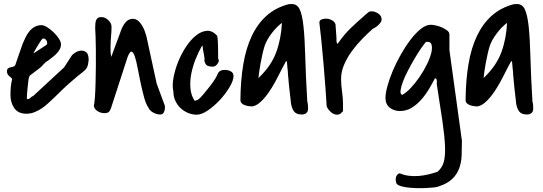

<svg xmlns="http://www.w3.org/2000/svg" viewBox="-20 -582 2759 976"><path d="M430.7 -277.3Q428.7 -259.8 426.3 -250Q423.8 -240.2 418 -232.4Q412.1 -224.6 401.4 -216.3Q390.6 -208 372.1 -192.9Q353.5 -177.7 326.2 -153.3Q298.8 -128.9 259.8 -89.8Q244.1 -75.2 227.5 -59.6Q210.9 -43.9 192.9 -31.7Q174.8 -19.5 155.3 -11.7Q135.7 -3.9 114.3 -3.9Q72.3 -3.9 52.7 -32.2Q33.2 -60.5 33.2 -97.7Q33.2 -122.1 34.7 -138.7Q36.1 -155.3 42 -181.6Q31.2 -191.4 23.4 -198.7Q15.6 -206.1 15.6 -218.8Q15.6 -230.5 21 -234.4Q26.4 -238.3 33.7 -239.7Q41 -241.2 47.9 -243.2Q54.7 -245.1 57.6 -251Q59.6 -256.8 64.9 -272.5Q70.3 -288.1 76.2 -305.2Q82 -322.3 87.4 -337.4Q92.8 -352.5 94.7 -358.4Q101.6 -375 109.9 -392.1Q118.2 -409.2 129.4 -422.9Q140.6 -436.5 155.8 -445.3Q170.9 -454.1 191.4 -454.1Q203.1 -454.1 220.2 -443.4Q237.3 -432.6 252.9 -417.5Q268.6 -402.3 279.3 -385.7Q290 -369.1 290 -357.4Q290 -342.8 283.2 -330.6Q276.4 -318.4 266.1 -308.1Q255.9 -297.9 244.1 -289.1Q232.4 -280.3 222.7 -272.5Q221.7 -272.5 218.8 -270.5Q215.8 -268.6 213.9 -267.6Q212.9 -266.6 209.5 -263.2Q206.1 -259.8 202.1 -255.9Q198.2 -252 194.8 -248Q191.4 -244.1 190.4 -243.2Q187.5 -240.2 179.2 -233.9Q170.9 -227.5 161.1 -220.2Q151.4 -212.9 143.1 -206.5Q134.8 -200.2 131.8 -198.2L127.9 -190.4Q126 -186.5 124.5 -173.3Q123 -160.2 121.1 -143.6Q119.1 -127 117.7 -109.9Q116.2 -92.8 116.2 -82Q116.2 -81.1 117.2 -80.1Q119.1 -78.1 120.1 -78.1Q127.9 -78.1 134.8 -85Q141.6 -91.8 149.4 -94.7L305.7 -239.3L345.7 -300.8Q350.6 -307.6 364.7 -315.9Q378.9 -324.2 393.6 -324.7Q408.2 -325.2 419.4 -315.4Q430.7 -305.7 430.7 -277.3ZM215.8 -353.5Q220.7 -357.4 219.7 -365.2Q218.8 -373 214.4 -378.9Q210 -384.8 203.1 -386.2Q196.3 -387.7 190.4 -378.9Q187.5 -375 180.2 -363.3Q172.9 -351.6 165.5 -339.4Q158.2 -327.1 153.3 -318.4Q148.4 -309.6 151.4 -311.5Z M735.4 -33.2Q721.7 -52.7 712.4 -87.4Q703.1 -122.1 694.8 -160.6Q686.5 -199.2 679.7 -235.8Q672.9 -272.5 665.5 -294.4Q658.2 -316.4 649.4 -319.3Q640.6 -322.3 628.9 -293L543.9 -31.2Q539.1 -17.6 532.2 -12.2Q525.4 -6.8 509.8 -6.8Q502 -6.8 493.2 -9.3Q484.4 -11.7 476.6 -16.6Q468.8 -21.5 463.4 -28.3Q458 -35.2 457 -43.9Q460 -55.7 462.4 -86.9Q464.8 -118.2 465.8 -159.2Q466.8 -200.2 467.3 -245.6Q467.8 -291 467.3 -330.6Q466.8 -370.1 465.8 -398.9Q464.8 -427.7 463.9 -436.5Q463.9 -446.3 464.4 -456.5Q464.8 -466.8 467.3 -475.6Q469.7 -484.4 476.1 -489.7Q482.4 -495.1 496.1 -495.1Q514.6 -495.1 530.8 -479.5Q546.9 -463.9 546.9 -446.3Q546.9 -420.9 544.4 -396Q542 -371.1 542 -345.7Q542 -330.1 542 -319.3Q542 -308.6 545.9 -293Q548.8 -300.8 555.7 -320.3Q562.5 -339.8 570.8 -361.3Q579.1 -382.8 585.9 -401.9Q592.8 -420.9 595.7 -428.7Q602.5 -448.2 616.2 -466.3Q629.9 -484.4 652.3 -486.3Q667 -487.3 679.2 -478.5Q691.4 -469.7 700.2 -455.6Q709 -441.4 714.8 -426.3Q720.7 -411.1 723.6 -400.4L776.4 -157.2L817.4 -45.9Q818.4 -44.9 818.4 -40.5Q818.4 -36.1 818.4 -34.2Q818.4 -22.5 813 -11.2Q807.6 0 793.9 0Q777.3 0 759.8 -9.3Q742.2 -18.6 735.4 -33.2Z M861.3 -117.2Q854.5 -146.5 861.8 -186.5Q869.1 -226.6 885.3 -267.1Q901.4 -307.6 925.3 -343.8Q949.2 -379.9 976.1 -401.4Q1002.9 -422.9 1030.8 -425.3Q1058.6 -427.7 1084 -400.4Q1084 -399.4 1085 -395.5Q1085.9 -391.6 1086.9 -379.4Q1087.9 -367.2 1088.4 -345.2Q1088.9 -323.2 1088.9 -285.2Q1089.8 -283.2 1091.3 -278.8Q1092.8 -274.4 1092.8 -272.5Q1089.8 -261.7 1081.5 -252.4Q1073.2 -243.2 1060.5 -243.2Q1043.9 -243.2 1033.7 -248.5Q1023.4 -253.9 1018.6 -274.4Q1020.5 -277.3 1019.5 -286.6Q1018.6 -295.9 1016.1 -307.6Q1013.7 -319.3 1011.7 -331.1Q1009.8 -342.8 1009.8 -349.6Q1008.8 -349.6 1007.3 -348.1Q1005.9 -346.7 1004.9 -345.7Q988.3 -316.4 974.1 -280.8Q960 -245.1 952.6 -208.5Q945.3 -171.9 947.8 -135.7Q950.2 -99.6 968.8 -70.3Q982.4 -70.3 994.1 -81.5Q1005.9 -92.8 1013.7 -102.5Q1030.3 -122.1 1046.4 -142.6Q1062.5 -163.1 1076.2 -185.5Q1082 -195.3 1085 -203.1Q1087.9 -210.9 1092.3 -215.8Q1096.7 -220.7 1103.5 -223.6Q1110.4 -226.6 1124 -226.6Q1139.6 -226.6 1153.3 -219.2Q1167 -211.9 1167 -195.3Q1167 -172.9 1147 -139.2Q1127 -105.5 1098.1 -74.2Q1069.3 -43 1037.1 -21Q1004.9 1 980.5 1Q957 1 935.1 -8.3Q913.1 -17.6 897 -33.2Q880.9 -48.8 871.1 -70.3Q861.3 -91.8 861.3 -117.2Z M1434.6 -272.5Q1425.8 -256.8 1414.6 -234.9Q1403.3 -212.9 1390.6 -188Q1377.9 -163.1 1362.8 -138.2Q1347.7 -113.3 1331.5 -92.8Q1315.4 -72.3 1297.9 -58.1Q1280.3 -43.9 1261.7 -41Q1253.9 -41 1244.1 -42.5Q1234.4 -43.9 1224.6 -47.4Q1214.8 -50.8 1208.5 -57.1Q1202.1 -63.5 1202.1 -74.2Q1203.1 -173.8 1216.8 -255.4Q1230.5 -336.9 1259.8 -398.9Q1289.1 -460.9 1335 -502Q1380.9 -543 1446.3 -560.5Q1448.2 -560.5 1453.6 -561Q1459 -561.5 1460.9 -561.5Q1490.2 -562.5 1503.4 -534.7Q1516.6 -506.8 1522.9 -446.8Q1529.3 -386.7 1531.7 -292.5Q1534.2 -198.2 1542 -66.4Q1544.9 -55.7 1545.4 -47.9Q1545.9 -40 1545.9 -29.3Q1545.9 -14.6 1537.1 -7.3Q1528.3 0 1514.6 0Q1486.3 0 1474.6 -15.6Q1462.9 -31.2 1459 -57.6Q1459 -58.6 1457.5 -73.2Q1456.1 -87.9 1453.6 -106.9Q1451.2 -126 1449.2 -145.5Q1447.3 -165 1446.3 -177.7V-181.6Q1444.3 -191.4 1443.8 -206.1Q1443.4 -220.7 1441.4 -234.4Q1439.5 -251 1438.5 -267.6ZM1413.1 -465.8Q1386.7 -446.3 1361.3 -413.1Q1335.9 -379.9 1325.2 -348.6Q1320.3 -334 1314.5 -308.6Q1308.6 -283.2 1304.2 -258.3Q1299.8 -233.4 1296.9 -212.4Q1293.9 -191.4 1293.9 -185.5Q1294.9 -185.5 1296.4 -187.5Q1297.9 -189.5 1298.8 -190.4Q1359.4 -249 1384.3 -316.9Q1409.2 -384.8 1413.1 -465.8Z M1640.6 -42Q1638.7 -77.1 1634.3 -136.2Q1629.9 -195.3 1624.5 -258.8Q1619.1 -322.3 1613.3 -378.9Q1607.4 -435.5 1603.5 -466.8Q1603.5 -479.5 1615.2 -483.4Q1627 -487.3 1637.7 -487.3Q1651.4 -487.3 1666.5 -479.5Q1681.6 -471.7 1685.5 -458Q1685.5 -454.1 1686.5 -443.8Q1687.5 -433.6 1688 -422.9Q1688.5 -412.1 1689.5 -401.9Q1690.4 -391.6 1690.4 -387.7Q1690.4 -381.8 1690.4 -378.9Q1690.4 -376 1690.4 -373.5Q1690.4 -371.1 1691.4 -368.2Q1692.4 -365.2 1694.3 -358.4Q1696.3 -360.4 1698.7 -363.3Q1701.2 -366.2 1702.1 -367.2Q1717.8 -389.6 1732.4 -406.7Q1747.1 -423.8 1762.7 -439Q1778.3 -454.1 1797.4 -471.2Q1816.4 -488.3 1841.8 -510.7Q1847.7 -515.6 1850.6 -518.1Q1853.5 -520.5 1856 -522Q1858.4 -523.4 1861.3 -523.9Q1864.3 -524.4 1869.1 -524.4Q1885.7 -524.4 1902.8 -513.2Q1919.9 -502 1919.9 -482.4Q1919.9 -475.6 1915 -468.3Q1910.2 -460.9 1903.3 -454.6Q1896.5 -448.2 1889.2 -443.4Q1881.8 -438.5 1876 -436.5Q1850.6 -414.1 1822.3 -385.3Q1793.9 -356.4 1769.5 -323.2Q1745.1 -290 1729.5 -253.9Q1713.9 -217.8 1713.9 -181.6Q1713.9 -148.4 1718.8 -116.2Q1723.6 -84 1723.6 -50.8V-16.6Q1715.8 -8.8 1710 -3.9Q1704.1 1 1693.4 1Q1676.8 1 1661.1 -13.2Q1645.5 -27.3 1640.6 -42Z M1993.2 340.8Q1989.3 330.1 1993.7 316.4Q1998 302.7 2011.7 298.8Q2034.2 308.6 2058.6 311.5Q2083 314.5 2107.9 312.5Q2132.8 310.5 2157.2 304.7Q2181.6 298.8 2204.1 291Q2226.6 272.5 2235.4 242.7Q2244.1 212.9 2242.2 161.6Q2240.2 110.4 2229 33.7Q2217.8 -43 2200.2 -154.3Q2200.2 -157.2 2200.7 -163.1Q2201.2 -168.9 2200.2 -174.3Q2199.2 -179.7 2196.8 -182.6Q2194.3 -185.5 2190.4 -182.6Q2177.7 -158.2 2160.6 -129.4Q2143.6 -100.6 2121.6 -75.7Q2099.6 -50.8 2072.8 -34.2Q2045.9 -17.6 2012.7 -17.6Q1983.4 -17.6 1961.4 -34.7Q1939.5 -51.8 1939.5 -84Q1939.5 -108.4 1949.7 -145.5Q1960 -182.6 1977.5 -224.1Q1995.1 -265.6 2018.6 -306.6Q2042 -347.7 2067.4 -380.9Q2092.8 -414.1 2119.1 -435.1Q2145.5 -456.1 2169.9 -456.1Q2179.7 -456.1 2195.8 -452.6Q2211.9 -449.2 2227.1 -442.4Q2242.2 -435.5 2253.4 -426.8Q2264.6 -418 2264.6 -406.2V-327.1L2328.1 133.8Q2328.1 172.9 2326.7 208.5Q2325.2 244.1 2314 274.4Q2302.7 304.7 2278.3 328.1Q2253.9 351.6 2208 366.2Q2202.1 369.1 2183.6 371.1Q2165 373 2141.1 374Q2117.2 375 2090.3 374Q2063.5 373 2041.5 369.6Q2019.5 366.2 2005.9 359.4Q1992.2 352.5 1993.2 340.8ZM2145.5 -369.1Q2135.7 -358.4 2119.6 -335Q2103.5 -311.5 2086.9 -283.2Q2070.3 -254.9 2054.2 -224.1Q2038.1 -193.4 2028.3 -167Q2018.6 -140.6 2016.1 -122.1Q2013.7 -103.5 2024.4 -99.6Q2044.9 -110.4 2068.4 -135.3Q2091.8 -160.2 2112.8 -190.9Q2133.8 -221.7 2149.9 -254.4Q2166 -287.1 2172.4 -313.5Q2178.7 -339.8 2173.3 -356Q2168 -372.1 2145.5 -369.1Z M2579.1 -272.5Q2570.3 -256.8 2559.1 -234.9Q2547.9 -212.9 2535.2 -188Q2522.5 -163.1 2507.3 -138.2Q2492.2 -113.3 2476.1 -92.8Q2460 -72.3 2442.4 -58.1Q2424.8 -43.9 2406.2 -41Q2398.4 -41 2388.7 -42.5Q2378.9 -43.9 2369.1 -47.4Q2359.4 -50.8 2353 -57.1Q2346.7 -63.5 2346.7 -74.2Q2347.7 -173.8 2361.3 -255.4Q2375 -336.9 2404.3 -398.9Q2433.6 -460.9 2479.5 -502Q2525.4 -543 2590.8 -560.5Q2592.8 -560.5 2598.1 -561Q2603.5 -561.5 2605.5 -561.5Q2634.8 -562.5 2647.9 -534.7Q2661.1 -506.8 2667.5 -446.8Q2673.8 -386.7 2676.3 -292.5Q2678.7 -198.2 2686.5 -66.4Q2689.5 -55.7 2689.9 -47.9Q2690.4 -40 2690.4 -29.3Q2690.4 -14.6 2681.6 -7.3Q2672.9 0 2659.2 0Q2630.9 0 2619.1 -15.6Q2607.4 -31.2 2603.5 -57.6Q2603.5 -58.6 2602.1 -73.2Q2600.6 -87.9 2598.1 -106.9Q2595.7 -126 2593.8 -145.5Q2591.8 -165 2590.8 -177.7V-181.6Q2588.9 -191.4 2588.4 -206.1Q2587.9 -220.7 2585.9 -234.4Q2584 -251 2583 -267.6ZM2557.6 -465.8Q2531.2 -446.3 2505.9 -413.1Q2480.5 -379.9 2469.7 -348.6Q2464.8 -334 2459 -308.6Q2453.1 -283.2 2448.7 -258.3Q2444.3 -233.4 2441.4 -212.4Q2438.5 -191.4 2438.5 -185.5Q2439.5 -185.5 2440.9 -187.5Q2442.4 -189.5 2443.4 -190.4Q2503.9 -249 2528.8 -316.9Q2553.7 -384.8 2557.6 -465.8Z"/></svg>

Font: Covered By Your Grace
Style: Regular
Weight: 400
Designer: Kimberly Geswein
Foundry: Kimberly Geswein
Version: Version 1.0